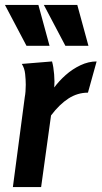

<svg xmlns="http://www.w3.org/2000/svg" viewBox="-24 -755 410 775"><path d="M186 -507Q192 -486 194.5 -455Q197 -424 195 -402Q214 -428 241 -452Q268 -476 300.5 -491.5Q333 -507 366 -507L331 -381Q289 -381 252.5 -357.5Q216 -334 182 -289L142 0H28L76 -363Q78 -373 79 -386.5Q80 -400 80 -413Q80 -433 77.5 -456.5Q75 -480 64 -497ZM288 -735 333 -570H240L153 -735ZM131 -735 176 -570H83L-4 -735Z"/></svg>

Font: Rosario
Style: Bold Italic
Weight: 700
Italic angle: -8.05°
Designer: Hector Gatti
Foundry: Omnibus Type
Version: Version 1.101; ttfautohint (v1.8.1.43-b0c9)